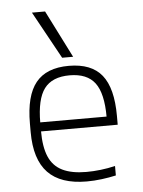

<svg xmlns="http://www.w3.org/2000/svg" viewBox="-55 -834 661 888"><g transform="rotate(-5 275.0 -390.0)"><path d="M312 10Q191 10 132 -51.5Q73 -113 73 -240V-280Q73 -409 122 -469.5Q171 -530 275 -530Q380 -530 428.5 -469.5Q477 -409 477 -280V-239H98V-281H444L429 -265V-279Q429 -389 392.5 -437.5Q356 -486 275 -486Q194 -486 157.5 -437.5Q121 -389 121 -279V-241Q121 -167 140.5 -121.5Q160 -76 203 -55Q246 -34 314 -34Q346 -34 380.5 -38Q415 -42 448 -50V-6Q417 1 381.5 5.5Q346 10 312 10ZM248 -570 127 -790H188L299 -570Z"/></g></svg>

Font: M PLUS Code Latin SemiExpanded Light
Style: Regular
Weight: 300
Width: 6
Designer: Coji Morishita
Foundry: UNDERFOREST DESIGN
Version: Version 1.002; ttfautohint (v1.8.3)